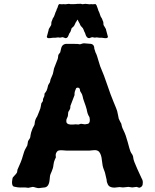

<svg xmlns="http://www.w3.org/2000/svg" viewBox="-20 -987 815 1010"><path d="M450.2 -194.8H330.1Q327.1 -194.8 309.6 -196.3Q292 -197.8 283.2 -192.9Q272.9 -182.6 272.9 -170.9L273.9 -159.2Q272.9 -156.2 268.1 -146.5Q263.2 -136.7 261.2 -119.6Q259.8 -102.5 252 -85.4Q244.1 -68.4 243.2 -62.5Q242.2 -56.6 241.2 -43.5Q238.3 -4.4 215.3 -1Q209 0 201.2 0.5Q193.4 1 187.5 2.4Q181.6 3.9 168.9 0Q156.7 -3.9 151.9 -3.9L128.9 1L111.8 -1Q79.6 0 73.7 -1.5Q67.9 -2.9 60.1 -3.9Q52.2 -4.9 48.8 -7.8Q42 -15.6 43.5 -33.2Q44.9 -50.8 48.8 -55.2Q52.7 -60.1 61 -68.4Q69.3 -76.7 70.3 -83.5Q70.8 -90.8 71.8 -94.2Q92.8 -138.7 100.1 -166.5Q107.4 -193.8 114.7 -205.6Q122.1 -217.8 123.5 -221.7Q125 -225.6 125.5 -232.4Q126 -238.3 127 -242.2Q127.9 -246.1 131.8 -251.5Q135.7 -256.8 137.7 -260.7Q139.6 -264.6 140.6 -275.4Q142.1 -286.1 143.6 -289.6Q145 -293 147.5 -300.8Q149.9 -308.6 151.4 -311.5Q152.8 -314.5 155.8 -319.8Q158.2 -325.2 160.2 -328.1Q162.1 -331.1 162.6 -339.4Q163.6 -356.9 175.8 -375Q175.8 -377 185.1 -397.9Q194.3 -418.9 194.8 -428.2Q195.8 -437 196.8 -439.9Q196.3 -442.9 201.2 -448.7Q206.1 -454.6 206.1 -459V-465.8Q207 -468.8 209.5 -473.6Q213.9 -481.9 213.9 -486.3V-493.2Q214.8 -496.1 220.2 -502.4Q225.6 -508.8 229 -521.5Q231.9 -535.2 233.4 -539.1Q234.9 -543 238.3 -547.4Q244.1 -554.7 244.1 -561Q244.1 -567.4 252 -583.5Q259.8 -599.6 260.7 -609.9Q262.2 -620.1 264.2 -627Q266.1 -633.8 273.9 -651.9Q281.2 -669.9 283.2 -675.8Q285.2 -681.6 285.6 -688.5Q286.1 -696.3 287.6 -699.2Q289.1 -702.1 292.5 -706.1Q295.9 -710 296.9 -711.9Q297.9 -713.9 300.8 -729Q303.7 -744.1 312 -750.5Q320.3 -756.8 332.5 -756.3Q344.7 -755.9 356.4 -756.3Q368.2 -756.8 387.2 -755.9L400.9 -753.9L417 -758.8Q420.9 -759.8 439 -757.8L451.7 -756.8Q476.1 -756.8 476.1 -731L482.9 -710Q483.9 -708 486.3 -703.6Q488.8 -699.2 498 -667.5Q506.8 -635.7 515.6 -617.2Q524.4 -598.6 543.5 -542.5Q562.5 -485.8 578.1 -449.2Q593.3 -413.1 596.2 -403.3Q599.1 -393.6 601.1 -380.9Q603 -368.2 604.5 -363.3Q606 -358.4 611.3 -348.6Q617.2 -338.9 618.2 -335.9Q619.1 -333 620.1 -326.2Q621.6 -316.9 631.3 -297.9Q641.1 -278.8 651.9 -239.3Q662.1 -199.7 666 -190.9Q669.9 -182.1 673.3 -177.7Q680.2 -168.9 681.2 -155.8Q682.1 -142.6 701.7 -99.6Q720.7 -57.1 724.1 -50.8L729 -41Q732.9 -29.3 730.5 -16.6Q728 -3.9 714.8 0Q712.4 1.5 706.1 -1.5Q700.2 -3.9 698.2 -3.9L675.3 -1L655.8 -3.9L627 -1L608.9 -2.9L582 0Q553.7 0 546.4 -19Q544.9 -22.9 543 -27.8Q541 -32.7 541 -41Q534.2 -68.8 533.2 -74.7Q532.2 -80.6 525.9 -96.2Q519 -111.8 516.1 -143.1Q513.7 -173.8 501 -189Q490.7 -199.2 471.7 -196.8Q452.6 -194.8 450.2 -194.8ZM400.9 -510.7Q400.9 -525.9 389.2 -525.9Q381.3 -525.9 379.4 -520.5Q372.1 -503.9 372.1 -496.6V-486.8L350.1 -429.2V-422.4Q350.1 -415.5 345.2 -407.7Q339.8 -399.9 338.9 -396.5Q337.9 -393.1 337.9 -385.7Q337.9 -378.9 336.9 -376Q335.9 -373 332.5 -365.7Q329.1 -358.4 329.1 -355.5V-345.2Q333.5 -329.1 365.2 -332Q376.5 -333 377 -333L393.1 -332L405.8 -335.9L426.8 -333Q440.9 -335 443.8 -335.9Q456.1 -342.8 451.2 -368.2Q449.2 -374.5 445.8 -378.9Q442.9 -383.8 441.9 -387.7Q440.9 -391.6 439.5 -395.5Q438 -399.9 437.5 -403.8Q437 -408.2 436 -412.1Q435.1 -416 433.6 -419.9Q432.1 -423.8 430.7 -429.7Q429.2 -435.5 422.9 -451.7Q416.5 -468.3 414.6 -480.5Q412.1 -492.2 406.2 -500Q400.9 -507.8 400.9 -510.7ZM250 -863.8Q250 -872.1 252 -875Q253.9 -877.9 255.9 -884.8Q257.8 -891.6 260.7 -894.5Q263.7 -897.5 268.1 -910.6Q272 -923.3 274.4 -927.2Q276.9 -931.2 277.8 -936Q278.8 -940.9 280.8 -942.9Q282.2 -944.3 284.2 -952.1Q286.1 -960 289.1 -962.9Q290 -966.8 297.9 -965.3Q305.7 -963.9 309.6 -964.8Q313.5 -965.8 318.4 -964.8Q322.8 -963.9 330.6 -965.3Q338.4 -966.8 342.3 -966.8Q346.2 -966.8 348.1 -965.8Q350.1 -964.8 357.4 -965.3Q365.2 -965.8 369.1 -965.3Q373 -964.8 378.4 -965.8Q383.8 -966.8 388.7 -966.8H397.9Q404.3 -967.8 408.2 -966.3Q412.1 -964.8 413.1 -964.8L429.2 -966.8Q436 -966.8 443.4 -965.3Q450.2 -963.9 455.1 -964.8Q460 -965.8 463.9 -964.8Q467.8 -963.9 475.6 -965.3Q483.4 -966.8 484.9 -962.9Q488.3 -960 490.2 -952.6Q492.2 -945.3 493.7 -943.4Q495.1 -941.4 496.1 -936Q497.1 -931.2 499.5 -927.2Q502 -923.3 505.9 -910.6Q509.8 -897.9 512.7 -895Q515.6 -891.6 518.1 -884.8Q520 -877.9 522 -875Q523.9 -872.1 523.9 -864.3Q523.9 -856.4 525.4 -854Q526.9 -852.1 530.8 -845.2Q534.2 -838.9 536.1 -835.9Q538.1 -833 538.1 -829.1L547.9 -793Q545.9 -784.2 529.8 -786.6Q513.7 -789.1 507.8 -788.6Q502 -788.1 494.6 -789.6Q487.3 -791 483.4 -789.6Q479.5 -788.1 472.7 -790Q466.3 -792 462.9 -791L449.2 -786.1Q435.5 -786.1 429.2 -807.6Q427.7 -814 425.8 -816.4Q423.8 -818.8 420.4 -829.1Q417 -839.4 410.6 -844.7Q404.3 -849.6 401.4 -857.4Q398.4 -865.2 396 -868.2Q394 -871.1 392.1 -875.5Q390.1 -879.9 389.2 -882.3Q388.2 -884.8 386.7 -882.3Q385.7 -879.9 382.8 -875.5Q379.9 -871.1 377.9 -868.2Q376 -865.2 373 -857.4Q370.1 -849.6 364.3 -845.2Q358.4 -840.8 356.9 -838.9Q356 -836.9 353.5 -828.1Q351.1 -819.3 347.7 -815.4Q343.8 -811.5 340.8 -801.8Q337.9 -792 332 -788.1Q327.1 -786.1 325.2 -786.1L311 -791Q308.6 -792 301.8 -790Q294.9 -788.1 291 -789.6Q287.1 -791 279.3 -789.6Q271.5 -788.1 266.1 -788.6Q260.3 -789.1 244.1 -786.6Q228 -784.2 226.1 -793L235.8 -829.1Q235.8 -833 237.3 -835.4L243.2 -845.2Q247.1 -852.1 248.5 -854Q250 -856 250 -863.8Z"/></svg>

Font: AntiqueNobleBold
Style: Bold
Weight: 700
Version: Version 001.000